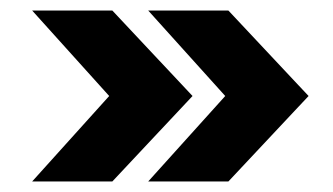

<svg xmlns="http://www.w3.org/2000/svg" viewBox="-20 -435 631 364"><path d="M565 -253 413 -91H261L407 -253L261 -415H413ZM193 -91H41L187 -253L41 -415H193L345 -253Z"/></svg>

Font: Hind Siliguri
Style: Bold
Weight: 700
Designer: Jyotish Sonowal
Foundry: Indian Type Foundry
Version: Version 1.001;PS 1.0;hotconv 1.0.86;makeotf.lib2.5.63406; tt